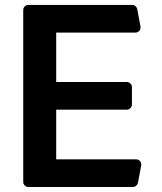

<svg xmlns="http://www.w3.org/2000/svg" viewBox="-20 -747 648 767"><path d="M72.8 -20.6V-706.7Q72.8 -715.2 78.8 -721.2Q84.9 -727.3 93.8 -727.3H507.8Q515.3 -727.3 521 -722.5Q526.6 -717.7 528.4 -710.2L541.2 -641.3Q541.5 -639.9 541.5 -637.4Q541.5 -628.9 535.5 -622.9Q529.5 -616.8 521 -616.8H204.5V-419.4H486.2Q494.7 -419.4 500.9 -413.4Q507.1 -407.3 507.1 -398.8V-329.5Q507.1 -321 500.9 -315Q494.7 -308.9 486.2 -308.9H204.5V-110.4H523.8Q532.3 -110.4 538.4 -104.4Q544.4 -98.4 544.4 -89.8Q544.4 -87.4 544 -85.9L531.2 -17Q529.5 -9.6 523.8 -4.8Q518.1 0 510.7 0H93.8Q84.9 0 78.8 -6Q72.8 -12.1 72.8 -20.6Z"/></svg>

Font: DeltaSans SemiBold
Style: Regular
Weight: 600
Designer: Rasmus Andersson
Foundry: rsms
Version: Version 3.012